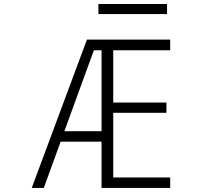

<svg xmlns="http://www.w3.org/2000/svg" viewBox="-20 -927 1040 948"><path d="M297.9 -279.3H481.4V-678.7H443.4ZM465.8 -857.4V-907.2H804.7V-857.4ZM409.2 -731.4H820.3V-678.7H539.1V-420.9H801.8V-370.1H539.1V-50.8H820.3V1H481.4V-227.5H279.3L196.3 1H136.7Z"/></svg>

Font: GenEi Gothic M Light
Style: Regular
Weight: 300
Designer: o_tamon (Modified); [Source Han Sans]
Ryoko NISHIZUKA  (kana & ideographs); Paul D. Hunt (Latin, Greek & Cyrillic); Wenl
Version: Version 1.1a;Original Version 1.004